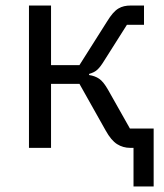

<svg xmlns="http://www.w3.org/2000/svg" viewBox="-20 -536 596 696"><path d="M464 0H452Q426 0 404.5 -13.5Q383 -27 363 -63L268 -232H165V0H85V-516H165V-300H268L368 -458Q379 -476 389 -487.5Q399 -499 409 -505Q419 -511 430 -513.5Q441 -516 455 -516H502V-446H440L359 -318Q351 -305 345 -297Q339 -289 333 -283.5Q327 -278 320 -274.5Q313 -271 303 -268V-264Q324 -261 339.5 -250.5Q355 -240 372 -210L451 -70H537V140H464Z"/></svg>

Font: IBM Plex Sans
Style: Regular
Weight: 400
Designer: Mike Abbink, Paul van der Laan, Pieter van Rosmalen
Foundry: Bold Monday
Version: Version 3.005